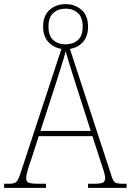

<svg xmlns="http://www.w3.org/2000/svg" viewBox="-23 -911 634 931"><path d="M-3 0V-20H22Q48 -20 57.5 -30.5Q67 -41 78 -76L275 -674Q237 -680 211.5 -707.5Q186 -735 186 -782Q186 -835 217.5 -863Q249 -891 295 -891Q341 -891 372.5 -863Q404 -835 404 -782Q404 -735 379.5 -707.5Q355 -680 316 -674L519 -54Q526 -31 536.5 -25.5Q547 -20 572 -20H591V0H404V-20H432Q468 -20 477.5 -26.5Q487 -33 487 -49Q487 -60 479 -85.5Q471 -111 463 -134L425 -251H165L129 -140Q125 -129 119 -111Q113 -93 108.5 -75Q104 -57 104 -47Q104 -30 117 -25Q130 -20 165 -20H200V0ZM295 -696Q331 -696 354.5 -716.5Q378 -737 378 -782Q378 -827 354.5 -848Q331 -869 295 -869Q259 -869 235.5 -848Q212 -827 212 -782Q212 -737 235.5 -716.5Q259 -696 295 -696ZM173 -276H417L345 -501Q330 -547 316.5 -591Q303 -635 295 -663Q292 -647 284 -621.5Q276 -596 267 -567Q258 -538 250 -513Z"/></svg>

Font: Noto Serif Bengali SemiCondensed Thin
Style: Regular
Weight: 100
Width: 4
Designer: Juan Bruce, Universal Thirst, Indian Type Foundry and the Monotype Design Team.
Foundry: Monotype Imaging Inc.
Version: Version 2.003; ttfautohint (v1.8.4.7-5d5b)